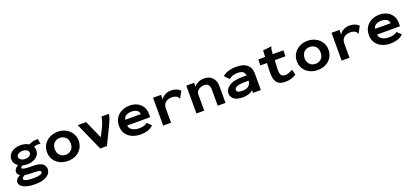

<svg xmlns="http://www.w3.org/2000/svg" viewBox="42 -1723 6517 3033"><g transform="rotate(-20 3300.0 -206.5)"><path d="M274 -159Q234 -159 198 -169Q185 -161 175 -154.5Q165 -148 165 -137Q165 -121 209.5 -113Q254 -105 357 -105Q430 -105 473 -88Q516 -71 534.5 -42Q553 -13 553 22Q553 61 525.5 97Q498 133 439 156Q380 179 286 179Q168 180 98.5 145.5Q29 111 29 57Q29 26 51.5 1Q74 -24 108 -39Q88 -51 76.5 -67.5Q65 -84 65 -106Q65 -135 84 -157.5Q103 -180 132 -198Q99 -220 81 -251Q63 -282 63 -319Q63 -364 90 -400.5Q117 -437 164.5 -458.5Q212 -480 274 -480Q315 -480 350.5 -470.5Q386 -461 413 -443Q445 -461 483.5 -470.5Q522 -480 568 -477L581 -394Q518 -404 470 -383Q485 -353 485 -319Q485 -272 457.5 -236Q430 -200 382.5 -179.5Q335 -159 274 -159ZM273 -250Q318 -250 346 -268.5Q374 -287 374 -319Q374 -349 345.5 -367Q317 -385 273 -385Q235 -385 204.5 -366.5Q174 -348 174 -319Q174 -289 204 -269.5Q234 -250 273 -250ZM130 35Q130 59 174.5 70Q219 81 296 81Q366 81 405.5 68Q445 55 445 32Q445 13 419 4.5Q393 -4 324 -4Q285 -3 248.5 -5.5Q212 -8 181 -15Q160 -5 145 7Q130 19 130 35Z M899 11Q822 11 761.5 -20Q701 -51 666.5 -106Q632 -161 632 -234Q632 -303 666.5 -358.5Q701 -414 761.5 -446.5Q822 -479 899 -479Q975 -479 1035.5 -446.5Q1096 -414 1130.5 -358.5Q1165 -303 1165 -234Q1165 -161 1130.5 -106Q1096 -51 1035.5 -20Q975 11 899 11ZM899 -93Q958 -93 995.5 -131.5Q1033 -170 1033 -234Q1033 -301 995.5 -338.5Q958 -376 899 -376Q841 -376 802.5 -338.5Q764 -301 764 -234Q764 -170 802 -131.5Q840 -93 899 -93Z M1443 0 1234 -468H1376L1511 -165L1574 -285Q1597 -332 1613.5 -379Q1630 -426 1634 -468H1759Q1753 -423 1733 -373Q1713 -323 1688 -272L1555 0Z M2126 11Q2045 11 1981 -17Q1917 -45 1880 -99Q1843 -153 1843 -230Q1843 -307 1878 -363Q1913 -419 1973.5 -449Q2034 -479 2111 -479Q2179 -479 2234 -451.5Q2289 -424 2321.5 -372Q2354 -320 2354 -245Q2354 -234 2353.5 -220Q2353 -206 2352 -195H1967Q1971 -159 1994.5 -135.5Q2018 -112 2053.5 -100.5Q2089 -89 2131 -89Q2170 -89 2207 -97.5Q2244 -106 2270 -129L2337 -65Q2299 -25 2243.5 -7Q2188 11 2126 11ZM1969 -291H2230Q2228 -335 2193.5 -357Q2159 -379 2105 -379Q2050 -379 2013.5 -357.5Q1977 -336 1969 -291Z M2501 -468H2635V-390Q2658 -431 2704 -455Q2750 -479 2801 -479Q2900 -479 2959 -422L2903 -318L2899 -310L2890 -314Q2887 -322 2884 -330Q2881 -338 2869 -349Q2850 -361 2828 -367.5Q2806 -374 2782 -374Q2743 -374 2709 -360.5Q2675 -347 2654 -317.5Q2633 -288 2633 -240V0H2501Z M3060 0V-468H3191V-403Q3219 -438 3261 -458.5Q3303 -479 3362 -479Q3413 -479 3455.5 -457.5Q3498 -436 3523.5 -390.5Q3549 -345 3549 -274V0H3418V-272Q3418 -324 3395.5 -351.5Q3373 -379 3326 -379Q3293 -379 3262 -366.5Q3231 -354 3211 -330.5Q3191 -307 3191 -273V0Z M3840 12Q3746 12 3694.5 -24Q3643 -60 3643 -121Q3643 -196 3718.5 -245.5Q3794 -295 3953 -295Q3964 -295 3979 -294.5Q3994 -294 4011 -293Q4002 -345 3971 -362.5Q3940 -380 3889 -380Q3845 -380 3809.5 -370Q3774 -360 3741 -332L3668 -407Q3715 -445 3772 -462Q3829 -479 3894 -479Q3963 -479 4019.5 -461Q4076 -443 4109.5 -397.5Q4143 -352 4143 -269V0H4011V-46Q3978 -15 3934 -1.5Q3890 12 3840 12ZM3771 -136Q3771 -110 3796 -99Q3821 -88 3864 -88Q3929 -88 3966.5 -114.5Q4004 -141 4013 -205Q3996 -205 3980 -205Q3964 -205 3952 -205Q3884 -205 3844.5 -195.5Q3805 -186 3788 -170.5Q3771 -155 3771 -136Z M4555 11Q4490 11 4448.5 -12.5Q4407 -36 4388.5 -91Q4370 -146 4374 -240L4380 -368H4269L4270 -468H4385L4390 -575L4524 -591L4533 -592L4534 -582Q4529 -575 4525 -568Q4521 -561 4520 -544L4513 -468H4692L4691 -368H4511L4504 -243Q4500 -183 4508.5 -149.5Q4517 -116 4536.5 -103Q4556 -90 4584 -90Q4622 -90 4654.5 -103Q4687 -116 4714 -134L4739 -42Q4698 -17 4653 -3Q4608 11 4555 11Z M5099 11Q5022 11 4961.5 -20Q4901 -51 4866.5 -106Q4832 -161 4832 -234Q4832 -303 4866.5 -358.5Q4901 -414 4961.5 -446.5Q5022 -479 5099 -479Q5175 -479 5235.5 -446.5Q5296 -414 5330.5 -358.5Q5365 -303 5365 -234Q5365 -161 5330.5 -106Q5296 -51 5235.5 -20Q5175 11 5099 11ZM5099 -93Q5158 -93 5195.5 -131.5Q5233 -170 5233 -234Q5233 -301 5195.5 -338.5Q5158 -376 5099 -376Q5041 -376 5002.5 -338.5Q4964 -301 4964 -234Q4964 -170 5002 -131.5Q5040 -93 5099 -93Z M5501 -468H5635V-390Q5658 -431 5704 -455Q5750 -479 5801 -479Q5900 -479 5959 -422L5903 -318L5899 -310L5890 -314Q5887 -322 5884 -330Q5881 -338 5869 -349Q5850 -361 5828 -367.5Q5806 -374 5782 -374Q5743 -374 5709 -360.5Q5675 -347 5654 -317.5Q5633 -288 5633 -240V0H5501Z M6326 11Q6245 11 6181 -17Q6117 -45 6080 -99Q6043 -153 6043 -230Q6043 -307 6078 -363Q6113 -419 6173.5 -449Q6234 -479 6311 -479Q6379 -479 6434 -451.5Q6489 -424 6521.5 -372Q6554 -320 6554 -245Q6554 -234 6553.5 -220Q6553 -206 6552 -195H6167Q6171 -159 6194.5 -135.5Q6218 -112 6253.5 -100.5Q6289 -89 6331 -89Q6370 -89 6407 -97.5Q6444 -106 6470 -129L6537 -65Q6499 -25 6443.5 -7Q6388 11 6326 11ZM6169 -291H6430Q6428 -335 6393.5 -357Q6359 -379 6305 -379Q6250 -379 6213.5 -357.5Q6177 -336 6169 -291Z"/></g></svg>

Font: Inconsolata Expanded ExtraBold
Style: Regular
Weight: 800
Width: 7
Monospace: yes
Designer: Raph Levien, Cyreal, Brenton Simpson
Foundry: Raph Levien, Cyreal, Google
Version: Version 3.001; ttfautohint (v1.8.2.53-6de2)